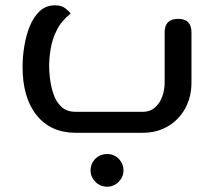

<svg xmlns="http://www.w3.org/2000/svg" viewBox="-20 -500 806 723"><path d="M265 0Q171 0 118 -66Q65 -132 65 -248Q65 -286 71.5 -326Q78 -366 92 -401Q106 -436 129.5 -458Q153 -480 187 -480Q211 -480 225.5 -469Q240 -458 246 -449Q211 -421 194 -387Q177 -353 171 -317.5Q165 -282 165 -250Q165 -231 168.5 -202.5Q172 -174 181.5 -145.5Q191 -117 211 -98Q231 -79 265 -79H517Q546 -79 564.5 -96Q583 -113 591.5 -138Q600 -163 600 -189V-378Q600 -429 651 -429Q701 -429 701 -378V-189Q701 -135 677.5 -92Q654 -49 612.5 -24.5Q571 0 517 0ZM384 203Q357 203 339 184.5Q321 166 321 142Q321 116 339 98Q357 80 384 80Q409 80 427 98Q445 116 445 142Q445 166 427 184.5Q409 203 384 203Z"/></svg>

Font: El Messiri Medium
Style: Regular
Weight: 500
Designer: Mohamed Gaber
Foundry: Kief Type Foundry
Version: Version 2.020; ttfautohint (v1.8.3)